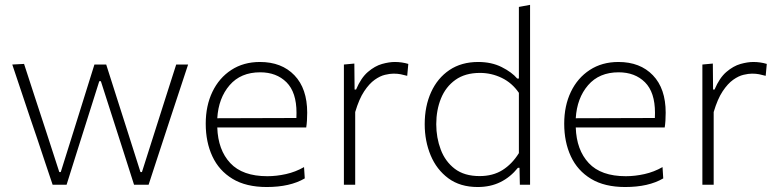

<svg xmlns="http://www.w3.org/2000/svg" viewBox="-20 -760 3203 790"><path d="M196.5 0Q181 -46.5 165.2 -93.2Q149.5 -140 133.5 -188.5L103.5 -276.5Q85.5 -331 67.2 -385Q49 -439 30.5 -494.5L79 -497Q100.5 -431.5 124.2 -358.2Q148 -285 170 -218.5L224 -52H230L283.5 -222.5Q304.5 -290 325.8 -357.8Q347 -425.5 368.5 -494.5H417Q438 -429 459.8 -360.2Q481.5 -291.5 503 -225L558 -52H564L619.5 -226.5Q640.5 -292.5 663.2 -363.8Q686 -435 705 -494.5H754Q736 -440 718 -385.5Q700 -331 682 -276.5L653.5 -189.5Q637.5 -141 622 -93.5Q606.5 -46 591.5 0H531.5Q511 -64.5 489 -133.2Q467 -202 447 -264L395 -426H388.5L337 -263Q317.5 -201 295.8 -132.8Q274 -64.5 254 0Z M1077.5 9.5Q992.5 9.5 936.8 -24.2Q881 -58 853.8 -116.8Q826.5 -175.5 826.5 -251Q826.5 -325 854 -382.2Q881.5 -439.5 931.8 -472.2Q982 -505 1049.5 -505Q1139 -505 1191.5 -450.2Q1244 -395.5 1244 -296.5Q1244 -261 1240 -235.5H874Q877 -143 927.5 -89Q978 -35 1080 -35Q1118 -35 1157 -43.8Q1196 -52.5 1231 -72.5L1234 -26Q1173.5 9.5 1077.5 9.5ZM1050.5 -462.5Q970.5 -462.5 924.8 -409.5Q879 -356.5 874 -273.5L1199.5 -274.5Q1200 -283.5 1200 -295.5Q1200 -380.5 1158.8 -421.5Q1117.5 -462.5 1050.5 -462.5Z M1395 0V-494.5L1438 -498.5L1439 -391.5H1445Q1465.5 -440 1494 -464.2Q1522.5 -488.5 1551.8 -496.8Q1581 -505 1604.5 -505Q1633.5 -505 1660 -497L1655.5 -448Q1641 -452 1628.5 -454.5Q1616 -457 1599 -457Q1584.5 -457 1564.2 -452.2Q1544 -447.5 1521.8 -431.8Q1499.5 -416 1478.5 -384.5Q1457.5 -353 1441.5 -299V0Z M1945.5 9.5Q1873.5 9.5 1825 -26.2Q1776.5 -62 1752 -120.8Q1727.5 -179.5 1727.5 -249Q1727.5 -323 1753.8 -380.8Q1780 -438.5 1829.2 -471.8Q1878.5 -505 1947.5 -505Q2002.5 -505 2044.2 -484Q2086 -463 2108 -437H2115V-731.5L2161 -740V0H2119L2117.5 -69.5H2111Q2080 -31 2039 -10.8Q1998 9.5 1945.5 9.5ZM1953.5 -35.5Q2008 -35.5 2047.5 -60.2Q2087 -85 2115 -130V-378Q2087 -419 2044.5 -439.5Q2002 -460 1955 -460Q1894 -460 1854 -431.5Q1814 -403 1794.5 -355Q1775 -307 1775 -249Q1775 -193.5 1793.5 -144.5Q1812 -95.5 1851.2 -65.5Q1890.5 -35.5 1953.5 -35.5Z M2552.5 9.5Q2467.5 9.5 2411.8 -24.2Q2356 -58 2328.8 -116.8Q2301.5 -175.5 2301.5 -251Q2301.5 -325 2329 -382.2Q2356.5 -439.5 2406.8 -472.2Q2457 -505 2524.5 -505Q2614 -505 2666.5 -450.2Q2719 -395.5 2719 -296.5Q2719 -261 2715 -235.5H2349Q2352 -143 2402.5 -89Q2453 -35 2555 -35Q2593 -35 2632 -43.8Q2671 -52.5 2706 -72.5L2709 -26Q2648.5 9.5 2552.5 9.5ZM2525.5 -462.5Q2445.5 -462.5 2399.8 -409.5Q2354 -356.5 2349 -273.5L2674.5 -274.5Q2675 -283.5 2675 -295.5Q2675 -380.5 2633.8 -421.5Q2592.5 -462.5 2525.5 -462.5Z M2870 0V-494.5L2913 -498.5L2914 -391.5H2920Q2940.5 -440 2969 -464.2Q2997.5 -488.5 3026.8 -496.8Q3056 -505 3079.5 -505Q3108.5 -505 3135 -497L3130.5 -448Q3116 -452 3103.5 -454.5Q3091 -457 3074 -457Q3059.5 -457 3039.2 -452.2Q3019 -447.5 2996.8 -431.8Q2974.5 -416 2953.5 -384.5Q2932.5 -353 2916.5 -299V0Z"/></svg>

Font: Commissioner ExtraLight
Style: Regular
Weight: 200
Designer: Kostas Bartsokas
Foundry: Kostas Bartsokas
Version: Version 1.000; ttfautohint (v1.8.3)